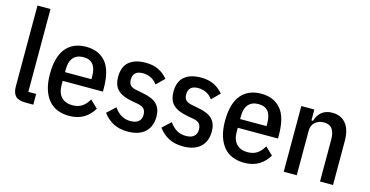

<svg xmlns="http://www.w3.org/2000/svg" viewBox="-76 -1097 2824 1467"><g transform="rotate(15 1335.5 -364.0)"><path d="M172 0Q118 0 94 -24.5Q70 -49 70 -101V-740H173V-85H235V0Z M519 12Q470 12 429 -4Q388 -20 359 -53.5Q330 -87 313.5 -138Q297 -189 297 -260Q297 -331 312 -382.5Q327 -434 355.5 -467Q384 -500 423.5 -516Q463 -532 513 -532Q612 -532 667.5 -467Q723 -402 723 -260V-234H405V-201Q405 -139 436.5 -106Q468 -73 523 -73Q570 -73 600.5 -94Q631 -115 652 -153L712 -96Q684 -47 636.5 -17.5Q589 12 519 12ZM513 -450Q461 -450 433 -418.5Q405 -387 405 -324V-303H614V-324Q614 -450 513 -450Z M983 12Q918 12 870.5 -12.5Q823 -37 788 -84L854 -145Q880 -108 911 -89.5Q942 -71 984 -71Q1025 -71 1047 -89.5Q1069 -108 1069 -144Q1069 -172 1055 -189Q1041 -206 1004 -213L959 -221Q880 -235 843 -270Q806 -305 806 -374Q806 -455 853 -493.5Q900 -532 982 -532Q1042 -532 1084.5 -511.5Q1127 -491 1159 -452L1097 -391Q1076 -420 1046.5 -434.5Q1017 -449 983 -449Q905 -449 905 -378Q905 -347 921 -332Q937 -317 972 -311L1018 -302Q1099 -288 1133.5 -252.5Q1168 -217 1168 -155Q1168 -76 1120 -32Q1072 12 983 12Z M1421 12Q1356 12 1308.5 -12.5Q1261 -37 1226 -84L1292 -145Q1318 -108 1349 -89.5Q1380 -71 1422 -71Q1463 -71 1485 -89.5Q1507 -108 1507 -144Q1507 -172 1493 -189Q1479 -206 1442 -213L1397 -221Q1318 -235 1281 -270Q1244 -305 1244 -374Q1244 -455 1291 -493.5Q1338 -532 1420 -532Q1480 -532 1522.5 -511.5Q1565 -491 1597 -452L1535 -391Q1514 -420 1484.5 -434.5Q1455 -449 1421 -449Q1343 -449 1343 -378Q1343 -347 1359 -332Q1375 -317 1410 -311L1456 -302Q1537 -288 1571.5 -252.5Q1606 -217 1606 -155Q1606 -76 1558 -32Q1510 12 1421 12Z M1904 12Q1855 12 1814 -4Q1773 -20 1744 -53.5Q1715 -87 1698.5 -138Q1682 -189 1682 -260Q1682 -331 1697 -382.5Q1712 -434 1740.5 -467Q1769 -500 1808.5 -516Q1848 -532 1898 -532Q1997 -532 2052.5 -467Q2108 -402 2108 -260V-234H1790V-201Q1790 -139 1821.5 -106Q1853 -73 1908 -73Q1955 -73 1985.5 -94Q2016 -115 2037 -153L2097 -96Q2069 -47 2021.5 -17.5Q1974 12 1904 12ZM1898 -450Q1846 -450 1818 -418.5Q1790 -387 1790 -324V-303H1999V-324Q1999 -450 1898 -450Z M2216 0V-520H2319V-434H2331Q2362 -532 2459 -532Q2529 -532 2567.5 -484.5Q2606 -437 2606 -345V0H2503V-331Q2503 -386 2482 -415Q2461 -444 2416 -444Q2375 -444 2347 -419.5Q2319 -395 2319 -351V0Z"/></g></svg>

Font: IBM Plex Sans Condensed Medium
Style: Regular
Weight: 500
Width: 3
Designer: Mike Abbink, Paul van der Laan, Pieter van Rosmalen
Foundry: Bold Monday
Version: Version 1.3